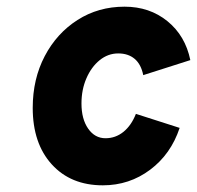

<svg xmlns="http://www.w3.org/2000/svg" viewBox="-20 -543 590 575"><path d="M288 12Q192 12 135 -50.8Q78 -113.5 78 -220Q78 -306.5 114 -375Q150 -443.5 212.2 -483.2Q274.5 -523 353 -523Q428 -523 481.5 -479.5Q535 -436 550 -363L409 -318Q402.5 -350.5 383.2 -366.8Q364 -383 334 -383Q303.5 -383 278.5 -362.8Q253.5 -342.5 238.8 -308.5Q224 -274.5 224 -233Q224 -186.5 244 -157.8Q264 -129 296 -129Q326 -129 349.8 -148.2Q373.5 -167.5 387 -202L518 -160Q492 -81.5 429.8 -34.8Q367.5 12 288 12Z"/></svg>

Font: Overpass Black
Style: Italic
Weight: 900
Italic angle: -10°
Designer: Delve Withrington, Dave Bailey, Thomas Jockin
Foundry: Delve Fonts LLC
Version: Version 4.000